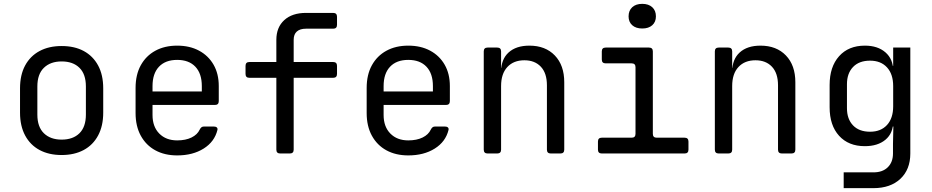

<svg xmlns="http://www.w3.org/2000/svg" viewBox="-20 -797 4840 997"><path d="M300 8Q234 8 185.5 -18Q137 -44 110.5 -93.5Q84 -143 84 -212V-338Q84 -408 110.5 -457Q137 -506 185.5 -532Q234 -558 300 -558Q367 -558 415 -532Q463 -506 489.5 -457Q516 -408 516 -338V-212Q516 -143 489.5 -93.5Q463 -44 414.5 -18Q366 8 300 8ZM300 -72Q359 -72 392.5 -105Q426 -138 426 -202V-348Q426 -412 392.5 -445Q359 -478 300 -478Q242 -478 208 -445Q174 -412 174 -348V-202Q174 -138 208 -105Q242 -72 300 -72Z M900 10Q835 10 786.5 -16.5Q738 -43 711 -92.5Q684 -142 684 -210V-340Q684 -409 711 -458Q738 -507 786.5 -533.5Q835 -560 900 -560Q965 -560 1013.5 -534Q1062 -508 1089 -461Q1116 -414 1116 -350V-272Q1116 -252 1096 -252H772V-200Q772 -139 807 -103.5Q842 -68 900 -68Q944 -68 974.5 -83Q1005 -98 1017 -124Q1021 -132 1026 -136Q1031 -140 1039 -140H1090Q1101 -140 1106 -135Q1111 -130 1109 -122Q1094 -61 1037.5 -25.5Q981 10 900 10ZM1028 -313V-350Q1028 -415 994.5 -450.5Q961 -486 900 -486Q839 -486 805.5 -450.5Q772 -415 772 -350V-322H1035Z M1435 0Q1415 0 1415 -20V-393H1275Q1255 -393 1255 -413V-455Q1255 -475 1275 -475H1415V-590Q1415 -655 1456 -692.5Q1497 -730 1569 -730H1710Q1730 -730 1730 -710V-668Q1730 -648 1710 -648H1569Q1538 -648 1521.5 -633.5Q1505 -619 1505 -590V-475H1710Q1730 -475 1730 -455V-413Q1730 -393 1710 -393H1505V-20Q1505 0 1485 0Z M2100 10Q2035 10 1986.5 -16.5Q1938 -43 1911 -92.5Q1884 -142 1884 -210V-340Q1884 -409 1911 -458Q1938 -507 1986.5 -533.5Q2035 -560 2100 -560Q2165 -560 2213.5 -534Q2262 -508 2289 -461Q2316 -414 2316 -350V-272Q2316 -252 2296 -252H1972V-200Q1972 -139 2007 -103.5Q2042 -68 2100 -68Q2144 -68 2174.5 -83Q2205 -98 2217 -124Q2221 -132 2226 -136Q2231 -140 2239 -140H2290Q2301 -140 2306 -135Q2311 -130 2309 -122Q2294 -61 2237.5 -25.5Q2181 10 2100 10ZM2228 -313V-350Q2228 -415 2194.5 -450.5Q2161 -486 2100 -486Q2039 -486 2005.5 -450.5Q1972 -415 1972 -350V-322H2235Z M2512 0Q2492 0 2492 -20V-530Q2492 -550 2512 -550H2562Q2582 -550 2582 -530V-445H2601L2582 -424Q2582 -489 2621 -524.5Q2660 -560 2729 -560Q2812 -560 2861 -509Q2910 -458 2910 -370V-20Q2910 0 2890 0H2840Q2820 0 2820 -20V-354Q2820 -417 2788.5 -450.5Q2757 -484 2703 -484Q2647 -484 2614.5 -449Q2582 -414 2582 -350V-20Q2582 0 2562 0Z M3105 0Q3085 0 3085 -20V-62Q3085 -82 3105 -82H3260Q3280 -82 3280 -102V-448Q3280 -468 3260 -468H3125Q3105 -468 3105 -488V-530Q3105 -550 3125 -550H3350Q3370 -550 3370 -530V-102Q3370 -82 3390 -82H3535Q3555 -82 3555 -62V-20Q3555 0 3535 0ZM3315 -649Q3282 -649 3263 -666Q3244 -683 3244 -712Q3244 -742 3263 -759.5Q3282 -777 3315 -777Q3348 -777 3367 -759.5Q3386 -742 3386 -712Q3386 -683 3367 -666Q3348 -649 3315 -649Z M3712 0Q3692 0 3692 -20V-530Q3692 -550 3712 -550H3762Q3782 -550 3782 -530V-445H3801L3782 -424Q3782 -489 3821 -524.5Q3860 -560 3929 -560Q4012 -560 4061 -509Q4110 -458 4110 -370V-20Q4110 0 4090 0H4040Q4020 0 4020 -20V-354Q4020 -417 3988.5 -450.5Q3957 -484 3903 -484Q3847 -484 3814.5 -449Q3782 -414 3782 -350V-20Q3782 0 3762 0Z M4361 180V98H4516Q4563 98 4590 71.5Q4617 45 4617 0V-50L4619 -140H4601L4618 -165Q4618 -105 4578 -71.5Q4538 -38 4471 -38Q4386 -38 4337 -92Q4288 -146 4288 -240V-356Q4288 -450 4337 -505Q4386 -560 4471 -560Q4538 -560 4578 -525Q4618 -490 4618 -430L4601 -455H4618V-550H4707V0Q4707 83 4655.5 131.5Q4604 180 4515 180ZM4498 -113Q4554 -113 4586 -148Q4618 -183 4618 -245V-350Q4618 -412 4586 -447Q4554 -482 4498 -482Q4441 -482 4409.5 -449Q4378 -416 4378 -360V-235Q4378 -179 4409.5 -146Q4441 -113 4498 -113Z"/></svg>

Font: Pitagon Sans Mono
Style: Regular
Weight: 400
Monospace: yes
Designer: Travis Tran
Foundry: Pitagon
Version: Version 1.001;gftools[0.9.26]